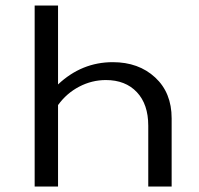

<svg xmlns="http://www.w3.org/2000/svg" viewBox="-20 -678 723 698"><path d="M390 -452Q484 -452 544 -396.5Q604 -341 604 -248V0H519V-221Q519 -299 477.5 -343Q436 -387 365 -387Q314 -387 268 -363Q222 -339 191 -296V0H106V-658H191V-371Q277 -452 390 -452Z"/></svg>

Font: EauTestText Medium
Style: Regular
Weight: 500
Designer: Christian Thalmann (Catharsis Fonts)
Version: Version 0.001;PS 000.001;hotconv 1.0.88;makeotf.lib2.5.64775